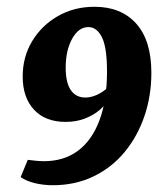

<svg xmlns="http://www.w3.org/2000/svg" viewBox="-20 -537 493 567"><path d="M136 10Q109 10 83.5 4Q58 -2 41 -14L62 -65Q70 -64 83.5 -62.5Q97 -61 110 -61Q169 -61 210.5 -92Q252 -123 274 -182.5Q296 -242 296 -326Q296 -397 281 -427Q266 -457 241 -457Q212 -457 193 -422.5Q174 -388 174 -337Q174 -293 189 -271Q204 -249 232 -249Q249 -249 266.5 -257Q284 -265 299 -279L301 -247Q293 -228 274 -212Q255 -196 229.5 -186.5Q204 -177 174 -177Q114 -177 80.5 -213Q47 -249 47 -311Q47 -369 75 -415.5Q103 -462 151 -489.5Q199 -517 259 -517Q338 -517 382.5 -467Q427 -417 427 -322Q427 -254 406.5 -194Q386 -134 348 -88Q310 -42 256 -16Q202 10 136 10Z"/></svg>

Font: Rasa
Style: Bold Italic
Weight: 700
Italic angle: -7.10001°
Designer: Anna Giedrys (Yrsa+Rasa design), David Brezina (Yrsa art-direction, Rasa art-direction, design)
Foundry: Rosetta Type Foundry
Version: Version 2.004